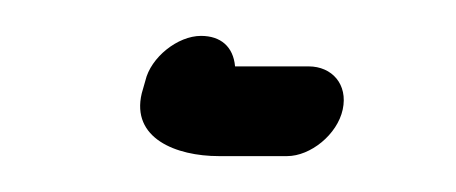

<svg xmlns="http://www.w3.org/2000/svg" viewBox="-20 -93 254 107"><path d="M61 -48 59 -41C53 -16 78 -6 102 -6H140C153 -6 168 -18 171 -32C174 -46 165 -56 152 -56H111C110 -67 103 -73 92 -73C79 -73 64 -61 61 -48Z"/></svg>

Font: Electronic
Style: BookIt
Weight: 400
Version: Version 1.011